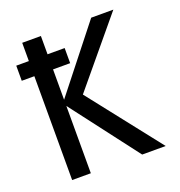

<svg xmlns="http://www.w3.org/2000/svg" viewBox="-118 -738 786 839"><g transform="rotate(-20 275.0 -319.0)"><path d="M17.6 -553.2V-482.9H76.2V0H163.1V-313L401.9 0H511.2L248 -335L500 -638.2H397L163.1 -341.8V-482.9H242.7V-553.2H163.1V-638.2H76.2V-553.2Z"/></g></svg>

Font: CodeNewRoman Nerd Font Mono
Style: Regular
Weight: 400
Monospace: yes
Designer: Sam Radian
Foundry: Code New Roman
Version: Version 2.00 November 29, 2014;Nerd Fonts 3.2.1